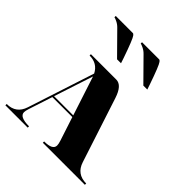

<svg xmlns="http://www.w3.org/2000/svg" viewBox="-202 -876 1009 1009"><g transform="rotate(45 302.5 -371.0)"><path d="M468.8 -585.9H439.5L322.8 -704.1Q310.1 -717.3 293.5 -725.1Q278.3 -732.4 273.4 -732.4V-742.2H400.4Q405.3 -742.2 411.1 -734.4Q422.9 -719.7 459 -615.2ZM273.4 -585.9H244.1L127.4 -704.1Q114.7 -717.3 98.1 -725.1Q83 -732.4 78.1 -732.4V-742.2H205.1Q210 -742.2 215.8 -734.4Q227.5 -719.7 263.7 -615.2ZM211.9 -447.8Q186.5 -498 127.9 -498V-507.8H316.4Q358.4 -507.8 381.8 -435.5L499 -76.2Q520.5 -9.8 590.8 -9.8V0H278.3V-9.8Q341.8 -9.8 341.8 -43Q341.8 -54.2 335.9 -72.3L292.5 -205.1H144L100.6 -72.3Q94.7 -54.2 94.7 -43.9Q94.7 -9.8 166 -9.8V0H0V-9.8Q69.3 -9.8 90.8 -76.2ZM289.6 -214.8 218.8 -431.6 218.3 -432.6 147 -214.8Z"/></g></svg>

Font: spinweradC
Style: Bold
Weight: 700
Width: 7
Version: Version 0.3